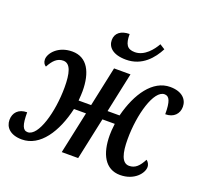

<svg xmlns="http://www.w3.org/2000/svg" viewBox="-145 -903 1138 1066"><g transform="rotate(20 424.0 -370.0)"><path d="M477 -604C573 -604 628 -673 658 -731L628 -750C608 -714 566 -660 509 -660C463 -660 448 -685 448 -745C398 -745 366 -721 366 -680C366 -640 397 -604 477 -604ZM85 10C193 10 267 -104 300 -248H371L318 0H415L468 -248H541C537 -214 536 -198 536 -180C536 -70 576 9 665 9C749 9 794 -48 794 -84C794 -101 785 -114 775 -121C753 -79 731 -56 695 -56C651 -56 637 -112 637 -193C637 -339 682 -497 745 -497C774 -497 786 -469 786 -394C836 -394 864 -425 864 -466C864 -509 832 -546 761 -546C658 -546 585 -439 550 -301H479L529 -536H432L382 -301H308C310 -327 311 -342 311 -357C311 -467 272 -545 183 -545C99 -545 54 -488 54 -452C54 -435 62 -422 73 -416C95 -457 118 -480 153 -480C197 -480 210 -424 210 -343C210 -197 165 -39 102 -39C73 -39 62 -67 62 -142C11 -142 -16 -111 -16 -69C-16 -27 15 10 85 10Z"/></g></svg>

Font: Noto Serif Condensed Medium
Style: Italic
Weight: 500
Width: 3
Italic angle: -12°
Designer: Monotype Design Team
Foundry: Monotype Imaging Inc.
Version: Version 2.013